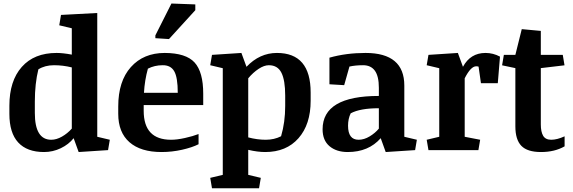

<svg xmlns="http://www.w3.org/2000/svg" viewBox="-20 -835 3186 1068"><path d="M379.4 -460Q330.6 -472.2 280.3 -472.2Q230 -472.2 193.4 -449.2Q173.8 -370.1 173.8 -270V-206.5Q173.8 -57.6 265.1 -57.6Q293.9 -57.6 324.5 -75Q355 -92.3 379.4 -119.6ZM294.9 -540.5Q329.6 -540.5 379.4 -531.2V-677.7L309.6 -694.3L319.3 -752L521 -762.7V-74.2L590.8 -57.6L581.1 0L417.5 10.7L389.6 -66.4Q362.3 -31.7 318.1 -10.5Q273.9 10.7 225.1 10.7Q130.4 10.7 81.3 -42.5Q32.2 -95.7 32.2 -201.7V-247.1Q32.2 -384.8 101.1 -462.6Q169.9 -540.5 294.9 -540.5Z M968.8 -318.8Q968.8 -404.3 949.2 -438.5Q929.7 -472.7 884.8 -472.2Q839.8 -472.2 802.7 -453.1Q784.7 -388.2 780.8 -318.8ZM779.3 -218.3Q779.3 -57.6 931.6 -57.6Q964.8 -57.6 1008.8 -67.4Q1052.7 -77.1 1084.5 -89.4V-32.7Q1048.8 -14.6 992.7 -2Q936.5 10.7 878.4 10.7Q762.7 10.7 700.2 -43.9Q637.7 -98.6 637.7 -202.1V-242.7Q637.7 -383.3 708 -461.9Q778.3 -540.5 896.5 -540.5Q1014.6 -540 1062.5 -487.3Q1110.4 -434.6 1110.4 -314V-250.5H779.3ZM844.2 -638.2 933.6 -815.4 1066.4 -810.5V-778.3L919.9 -617.7L844.2 -622.6Z M1520.5 -540.5Q1708 -540.5 1708 -320.3V-274.4Q1708 -143.1 1640.4 -66.2Q1572.8 10.7 1455.1 10.7Q1413.1 10.7 1360.8 -1.5V137.7L1430.7 154.3L1420.9 212.4H1159.2L1149.4 154.3L1219.2 137.7V-455.6L1149.4 -472.2L1159.2 -529.8L1322.8 -540.5L1351.1 -463.4Q1424.3 -540.5 1520.5 -540.5ZM1566.4 -245.6V-303.7Q1566.4 -388.7 1545.4 -430.4Q1524.4 -472.2 1475.6 -472.2Q1449.2 -472.2 1418.5 -451.9Q1387.7 -431.6 1360.8 -399.4V-70.8Q1410.6 -57.6 1458 -57.6Q1505.4 -57.6 1543.5 -77.1Q1566.4 -154.8 1566.4 -245.6Z M2087.4 -232.9Q1982.9 -232.9 1930.7 -204.6Q1916 -174.3 1916 -135.7Q1916 -57.6 1974.6 -57.6Q2005.4 -57.6 2036.4 -76.4Q2067.4 -95.2 2087.4 -119.6ZM2097.7 -66.4Q2030.3 10.7 1914.1 10.7Q1851.6 10.7 1813 -21.7Q1774.4 -54.2 1774.4 -115.7Q1774.4 -301.3 2087.4 -301.3V-346.7Q2087.4 -411.1 2065.2 -441.7Q2043 -472.2 2000 -472.2Q1957 -472.2 1923.8 -464.8L1894.5 -361.3L1812.5 -366.2V-514.2Q1905.8 -540.5 2013.2 -540.5Q2229 -540.5 2229 -358.9V-74.2L2298.8 -57.6L2289.1 0L2125.5 10.7Z M2555.2 -463.4Q2596.7 -540.5 2680.7 -540.5Q2723.1 -540.5 2761.2 -520L2749 -372.1H2655.3L2642.1 -464.4Q2635.3 -466.3 2628.9 -466.3Q2598.6 -466.3 2564.9 -399.4V-74.2L2650.9 -57.6L2641.1 0H2363.3L2353.5 -57.6L2423.3 -74.2V-455.6L2353.5 -472.2L2363.3 -529.8L2526.9 -540.5Z M2846.7 -131.8V-456.1L2772.9 -471.7L2782.7 -529.8H2846.7L2882.3 -672.9L2988.3 -663.1V-529.8H3110.4L3120.1 -471.7L2988.3 -456.1V-142.6Q2988.3 -102.1 3001.2 -79.8Q3014.2 -57.6 3046.4 -57.6Q3078.6 -57.6 3120.6 -76.7V-21Q3065.4 10.7 2989.3 10.7Q2913.6 10.7 2880.1 -23.7Q2846.7 -58.1 2846.7 -131.8Z"/></svg>

Font: NoticiaText-Bold
Style: Bold
Weight: 700
Designer: JM Sole
Foundry: JM Sole
Version: Version 1.003